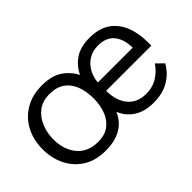

<svg xmlns="http://www.w3.org/2000/svg" viewBox="-75 -823 1135 1135"><g transform="rotate(-45 492.5 -256.0)"><path d="M305 14Q221 14 163.2 -22.8Q105.5 -59.5 75.8 -120.8Q46 -182 46 -254.5Q46 -333 78 -394.2Q110 -455.5 169.2 -491Q228.5 -526.5 310 -526.5Q389 -526.5 437.2 -495.2Q485.5 -464 513.5 -410.5Q539 -464 586 -495.2Q633 -526.5 708.5 -526.5Q786 -526.5 835.8 -492.8Q885.5 -459 909.8 -399.5Q934 -340 934 -262.5V-235H556.5V-225Q558.5 -148 599 -101.2Q639.5 -54.5 710.5 -54.5Q768 -54.5 809.2 -81.5Q850.5 -108.5 874 -146L918 -103Q888.5 -49.5 835.5 -17.8Q782.5 14 705 14Q631 14 582.2 -17.8Q533.5 -49.5 511 -104.5Q488 -47.5 436 -16.8Q384 14 305 14ZM310 -54.5Q366.5 -54.5 402.2 -81.5Q438 -108.5 455.2 -154Q472.5 -199.5 472.5 -255.5Q472.5 -314 455.2 -360Q438 -406 401.2 -432.2Q364.5 -458.5 306 -458.5Q246.5 -458.5 208 -428.2Q169.5 -398 151 -351Q132.5 -304 132.5 -253.5Q132.5 -165.5 178.8 -110Q225 -54.5 310 -54.5ZM556.5 -304.5H847.5Q847.5 -373.5 814 -416Q780.5 -458.5 711.5 -458.5Q665 -458.5 631.2 -437Q597.5 -415.5 578.5 -380.2Q559.5 -345 556.5 -304.5Z"/></g></svg>

Font: Mooli
Style: Regular
Weight: 400
Designer: Vernon Adams
Foundry: Vernon Adams
Version: Version 1.000; ttfautohint (v1.8.4.7-5d5b);gftools[0.9.33]